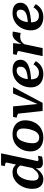

<svg xmlns="http://www.w3.org/2000/svg" viewBox="1326 -2124 811 3502"><g transform="rotate(-90 1731.0 -372.5)"><path d="M214 13Q157 13 117.5 -11.5Q78 -36 58 -81.5Q38 -127 38 -190Q38 -242 51 -293.5Q64 -345 90 -391Q116 -437 152.5 -472.5Q189 -508 235.5 -528.5Q282 -549 337 -549Q394 -549 432.5 -527Q471 -505 494 -467.5Q517 -430 527 -382L483 -353Q474 -388 458 -414.5Q442 -441 417.5 -455.5Q393 -470 358 -470Q325 -470 298.5 -452Q272 -434 251.5 -403.5Q231 -373 217 -335.5Q203 -298 196 -257.5Q189 -217 189 -181Q189 -145 196.5 -121Q204 -97 221.5 -85Q239 -73 266 -73Q290 -73 311.5 -82.5Q333 -92 354.5 -112Q376 -132 399 -161.5Q422 -191 449 -231L463 -200Q426 -134 389 -86.5Q352 -39 309.5 -13Q267 13 214 13ZM510 5Q465 5 439 -17Q413 -39 413 -82Q413 -88 413.5 -98Q414 -108 415.5 -120.5Q417 -133 418 -148L409 -143L517 -653Q520 -665 514 -671.5Q508 -678 495 -682Q482 -686 462 -690L452 -692L467 -758H686L571 -216Q563 -181 557.5 -157Q552 -133 549 -119Q546 -105 546 -98Q546 -87 552.5 -81.5Q559 -76 572 -76Q591 -76 609.5 -79.5Q628 -83 641 -84L627 -10Q611 -7 592.5 -3.5Q574 0 553.5 2.5Q533 5 510 5Z M1117 -209Q1125 -233 1129.5 -257.5Q1134 -282 1136.5 -306Q1139 -330 1139 -353Q1139 -391 1128 -418Q1117 -445 1093.5 -459.5Q1070 -474 1032 -474Q1004 -474 982 -462Q960 -450 943.5 -430.5Q927 -411 914 -384Q901 -357 892 -327Q885 -304 880 -279Q875 -254 872.5 -230Q870 -206 870 -183Q870 -145 881 -118Q892 -91 916 -76.5Q940 -62 977 -62Q1005 -62 1027 -74Q1049 -86 1066 -105.5Q1083 -125 1095.5 -152Q1108 -179 1117 -209ZM721 -219Q721 -271 734 -320Q747 -369 773 -410.5Q799 -452 837 -483.5Q875 -515 924 -532Q973 -549 1034 -549Q1111 -549 1168 -521.5Q1225 -494 1256.5 -441.5Q1288 -389 1288 -317Q1288 -264 1275 -215.5Q1262 -167 1236.5 -125.5Q1211 -84 1173 -53Q1135 -22 1085.5 -4.5Q1036 13 975 13Q899 13 841.5 -15Q784 -43 752.5 -95Q721 -147 721 -219Z M1542 -539H1350L1337 -473L1348 -471Q1367 -467 1380.5 -462.5Q1394 -458 1402 -451.5Q1410 -445 1411 -435L1459 0H1606Q1641 -66 1676.5 -132.5Q1712 -199 1747 -265Q1782 -331 1817.5 -397Q1853 -463 1889 -529V-539H1778Q1753 -480 1727 -420.5Q1701 -361 1675.5 -301.5Q1650 -242 1624 -182.5Q1598 -123 1572 -63L1590 -46Z M2134 13Q2058 13 2003 -14.5Q1948 -42 1918.5 -93Q1889 -144 1889 -214Q1889 -280 1911 -340.5Q1933 -401 1974.5 -448Q2016 -495 2075 -522Q2134 -549 2206 -549Q2269 -549 2310.5 -530.5Q2352 -512 2372.5 -480Q2393 -448 2393 -408Q2393 -359 2367 -322Q2341 -285 2289.5 -261Q2238 -237 2162.5 -224Q2087 -211 1987 -209L1992 -269Q2067 -271 2119.5 -280Q2172 -289 2204.5 -305.5Q2237 -322 2251.5 -347Q2266 -372 2266 -406Q2266 -428 2258.5 -443Q2251 -458 2235 -466Q2219 -474 2194 -474Q2158 -474 2128.5 -454Q2099 -434 2078 -398Q2057 -362 2046 -315Q2035 -268 2035 -213Q2035 -162 2049 -129.5Q2063 -97 2090 -82Q2117 -67 2157 -67Q2193 -67 2221 -81Q2249 -95 2271 -118Q2293 -141 2309 -168L2367 -125Q2344 -83 2310.5 -52Q2277 -21 2232.5 -4Q2188 13 2134 13Z M2458 0H2605L2684 -370L2677 -373L2696 -539H2495L2481 -473L2492 -471Q2512 -468 2526 -463Q2540 -458 2547 -451Q2554 -444 2552 -435ZM2907 -541Q2903 -544 2890.5 -546.5Q2878 -549 2860 -549Q2826 -549 2799 -534.5Q2772 -520 2748 -491.5Q2724 -463 2699.5 -423Q2675 -383 2647 -331L2658 -311Q2677 -339 2694.5 -358Q2712 -377 2730 -388Q2748 -399 2767.5 -404Q2787 -409 2809 -409Q2831 -409 2848.5 -406.5Q2866 -404 2881 -401Z M3174 13Q3098 13 3043 -14.5Q2988 -42 2958.5 -93Q2929 -144 2929 -214Q2929 -280 2951 -340.5Q2973 -401 3014.5 -448Q3056 -495 3115 -522Q3174 -549 3246 -549Q3309 -549 3350.5 -530.5Q3392 -512 3412.5 -480Q3433 -448 3433 -408Q3433 -359 3407 -322Q3381 -285 3329.5 -261Q3278 -237 3202.5 -224Q3127 -211 3027 -209L3032 -269Q3107 -271 3159.5 -280Q3212 -289 3244.5 -305.5Q3277 -322 3291.5 -347Q3306 -372 3306 -406Q3306 -428 3298.5 -443Q3291 -458 3275 -466Q3259 -474 3234 -474Q3198 -474 3168.5 -454Q3139 -434 3118 -398Q3097 -362 3086 -315Q3075 -268 3075 -213Q3075 -162 3089 -129.5Q3103 -97 3130 -82Q3157 -67 3197 -67Q3233 -67 3261 -81Q3289 -95 3311 -118Q3333 -141 3349 -168L3407 -125Q3384 -83 3350.5 -52Q3317 -21 3272.5 -4Q3228 13 3174 13Z"/></g></svg>

Font: Roboto Serif SemiBold
Style: Italic
Weight: 600
Italic angle: -10°
Version: Version 1.007